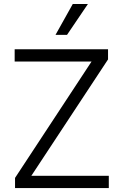

<svg xmlns="http://www.w3.org/2000/svg" viewBox="-20 -958 627 978"><path d="M56.6 -51.8 446.3 -644.5H54.7V-707H530.3V-655.3L139.6 -62.5H534.2V0H56.6ZM350.6 -937.5H427.7L321.3 -780.3H262.7Z"/></svg>

Font: Pretendard JP Light
Style: Regular
Weight: 300
Designer: Base glyphs from Inter by Rasmus Andersson; Hangeul glyphs from Noto Sans CJK(Source Han Sans) by Jang Soo-young and Kan
Foundry: Kil Hyung-jin
Version: Version 1.309